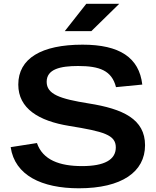

<svg xmlns="http://www.w3.org/2000/svg" viewBox="-20 -976 818 1008"><path d="M589 -518.5 727 -532C710.5 -674 607.5 -741.5 413.5 -741.5C197 -741.5 76 -669 76 -532C76 -406 183.5 -341 343 -315C525 -285.5 588 -268 588 -202C588 -137 527.5 -104 411 -104C293 -104 204.5 -136 174 -225L36 -203.5C57.5 -55.5 199 12.5 394 12.5C619 12.5 741.5 -73.5 741.5 -213.5C741.5 -350.5 626 -404.5 445.5 -433C295 -457 225 -481 225 -546.5C225 -613 296.5 -629.5 390 -629.5C503 -629.5 567 -605.5 589 -518.5ZM320 -812.5 433 -956H606L459.5 -812.5Z"/></svg>

Font: Monaspace Neon Wide
Style: Bold
Weight: 700
Width: 7
Designer: Riley Cran & the Lettermatic Team
Foundry: Lettermatic
Version: Version 1.000 (Monaspace Neon)